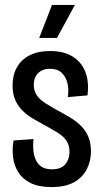

<svg xmlns="http://www.w3.org/2000/svg" viewBox="-20 -747 416 779"><path d="M189 12Q137 12 104 -4.5Q71 -21 54 -48.5Q37 -76 33 -109.5Q29 -143 35 -177L116 -183Q112 -147 118 -119.5Q124 -92 141.5 -76Q159 -60 190 -60Q228 -60 245 -80.5Q262 -101 262 -130Q262 -156 250.5 -174.5Q239 -193 216.5 -207Q194 -221 163 -238Q139 -251 115 -265Q91 -279 72 -297.5Q53 -316 42 -341Q31 -366 31 -401Q31 -442 48.5 -473.5Q66 -505 100 -522.5Q134 -540 184 -540Q238 -540 274 -518Q310 -496 326 -456Q342 -416 335 -360L255 -353Q260 -384 253.5 -410Q247 -436 230 -452Q213 -468 183 -468Q153 -468 135 -450.5Q117 -433 117 -403Q117 -379 129 -361Q141 -343 163 -329Q185 -315 212 -300Q240 -285 265 -270Q290 -255 309 -236Q328 -217 338.5 -192Q349 -167 349 -133Q349 -94 332.5 -61Q316 -28 281 -8Q246 12 189 12ZM211 -593H139L191 -727H284Z"/></svg>

Font: Bricolage Grotesque 36pt Condensed
Style: Regular
Weight: 400
Width: 3
Designer: Mathieu Triay
Foundry: Atelier Triay
Version: Version 1.001;gftools[0.9.33.dev8+g029e19f]